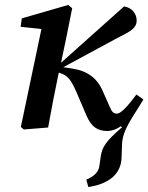

<svg xmlns="http://www.w3.org/2000/svg" viewBox="-20 -514 598 774"><path d="M76 8 174 0C187 -72 200 -141 215 -212L217 -221L221 -220C253 -209 265 -195 288 -143L330 -45C349 -3 373 14 412 14C432 14 450 7 467 -5L472 -1C407 55 392 78 386 117L381 153C378 180 358 198 328 210L336 240C418 228 468 188 470 122L472 69C473 9 517 -43 558 -113L530 -133C494 -85 468 -56 451 -56C437 -56 430 -65 424 -80L395 -145C372 -200 331 -229 269 -238L235 -243L459 -364C508 -388 531 -402 531 -431C531 -460 510 -484 480 -488L226 -261L246 -356L271 -481L255 -494L68 -440L63 -406L147 -397L64 -2Z"/></svg>

Font: Source Serif Pro Semibold
Style: Italic
Weight: 600
Italic angle: -12°
Designer: Frank Grießhammer
Foundry: Adobe Systems Incorporated
Version: Version 3.001;hotconv 1.0.111;makeotfexe 2.5.65597